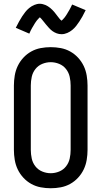

<svg xmlns="http://www.w3.org/2000/svg" viewBox="-20 -994 540 1022"><path d="M250 8Q223 8 196.5 3Q170 -2 146.5 -15Q123 -28 104.5 -48Q86 -68 74.5 -92Q63 -116 58.5 -143Q54 -170 54 -196V-539Q54 -565 58.5 -592Q63 -619 74.5 -643Q86 -667 104.5 -687Q123 -707 146.5 -720Q170 -733 196.5 -738Q223 -743 250 -743Q277 -743 303.5 -738Q330 -733 353.5 -720Q377 -707 395.5 -687Q414 -667 425.5 -643Q437 -619 441.5 -592Q446 -565 446 -539V-196Q446 -170 441.5 -143Q437 -116 425.5 -92Q414 -68 395.5 -48Q377 -28 353.5 -15Q330 -2 303.5 3Q277 8 250 8ZM250 -72Q273 -72 295 -81Q317 -90 331.5 -108.5Q346 -127 351 -150Q356 -173 356 -196V-539Q356 -562 351 -585Q346 -608 331.5 -626.5Q317 -645 295 -654Q273 -663 250 -663Q227 -663 205 -654Q183 -645 168.5 -626.5Q154 -608 149 -585Q144 -562 144 -539V-196Q144 -173 149 -150Q154 -127 168.5 -108.5Q183 -90 205 -81Q227 -72 250 -72ZM308 -812Q294 -812 282 -816.5Q270 -821 260 -828Q250 -835 241 -845Q232 -855 224.5 -864Q217 -873 208 -884.5Q199 -896 192 -902Q190 -900 184.5 -894.5Q179 -889 176.5 -885.5Q174 -882 171 -878Q168 -874 165 -869Q162 -864 158.5 -858Q155 -852 151 -845.5Q147 -839 143.5 -831.5Q140 -824 136 -815L64 -846Q73 -864 81.5 -879.5Q90 -895 98 -907Q106 -919 114.5 -930Q123 -941 135 -951Q147 -961 162 -967.5Q177 -974 192 -974Q200 -974 207.5 -972Q215 -970 221.5 -967.5Q228 -965 235 -960.5Q242 -956 247.5 -951.5Q253 -947 259 -941Q265 -935 269.5 -929.5Q274 -924 278.5 -918Q283 -912 288.5 -905Q294 -898 298 -893Q302 -888 308 -884Q310 -886 315.5 -891.5Q321 -897 323.5 -900.5Q326 -904 329 -908Q332 -912 335 -917Q338 -922 341.5 -928Q345 -934 349 -940.5Q353 -947 356.5 -954.5Q360 -962 364 -970L436 -940Q427 -921 418.5 -906Q410 -891 402 -879Q394 -867 385.5 -856Q377 -845 365 -835Q353 -825 338 -818.5Q323 -812 308 -812Z"/></svg>

Font: Iosevka Curly Medium
Style: Regular
Weight: 500
Monospace: yes
Designer: Belleve Invis
Foundry: Belleve Invis
Version: Version 22.1.2; ttfautohint (v1.8.4)